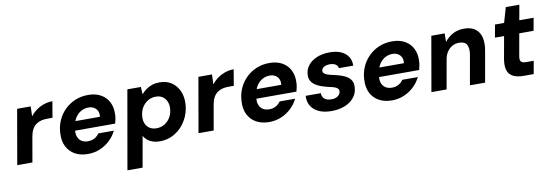

<svg xmlns="http://www.w3.org/2000/svg" viewBox="-61 -1083 4997 1743"><g transform="rotate(-10 2437.5 -211.5)"><path d="M22 0 110 -504H235L232 -413Q257 -445 288.5 -467.5Q320 -490 357.5 -503Q395 -516 437 -516L412 -368H364Q334 -368 307.5 -361.5Q281 -355 260 -339.5Q239 -324 224.5 -298.5Q210 -273 203 -235L162 0Z M674 12Q604 12 554 -16Q504 -44 478.5 -95Q453 -146 457 -214Q459 -277 482.5 -331.5Q506 -386 547.5 -427.5Q589 -469 644 -492.5Q699 -516 766 -516Q835 -516 883.5 -488Q932 -460 956 -411.5Q980 -363 977 -300Q977 -279 972.5 -257Q968 -235 963 -217H555L570 -302H838Q842 -334 831 -356.5Q820 -379 798.5 -391Q777 -403 748 -403Q714 -403 683.5 -387Q653 -371 631 -340Q609 -309 601 -261L596 -232Q589 -194 598.5 -165Q608 -136 632 -119Q656 -102 693 -102Q729 -102 755 -117Q781 -132 797 -156H940Q917 -108 877 -70Q837 -32 785 -10Q733 12 674 12Z M999 220 1126 -504H1251L1254 -436Q1274 -459 1299 -477Q1324 -495 1355 -505.5Q1386 -516 1424 -516Q1488 -516 1533.5 -485.5Q1579 -455 1602.5 -403Q1626 -351 1623 -285Q1620 -224 1597 -170Q1574 -116 1535 -75Q1496 -34 1445.5 -11Q1395 12 1337 12Q1301 12 1272 2.5Q1243 -7 1222 -24.5Q1201 -42 1189 -64L1139 220ZM1326 -110Q1368 -110 1401.5 -130.5Q1435 -151 1455.5 -186.5Q1476 -222 1478 -268Q1480 -304 1467 -332.5Q1454 -361 1429 -377.5Q1404 -394 1368 -394Q1326 -394 1292.5 -373Q1259 -352 1238.5 -316Q1218 -280 1216 -233Q1214 -197 1227 -169Q1240 -141 1265.5 -125.5Q1291 -110 1326 -110Z M1693 0 1781 -504H1906L1903 -413Q1928 -445 1959.5 -467.5Q1991 -490 2028.5 -503Q2066 -516 2108 -516L2083 -368H2035Q2005 -368 1978.5 -361.5Q1952 -355 1931 -339.5Q1910 -324 1895.5 -298.5Q1881 -273 1874 -235L1833 0Z M2345 12Q2275 12 2225 -16Q2175 -44 2149.5 -95Q2124 -146 2128 -214Q2130 -277 2153.5 -331.5Q2177 -386 2218.5 -427.5Q2260 -469 2315 -492.5Q2370 -516 2437 -516Q2506 -516 2554.5 -488Q2603 -460 2627 -411.5Q2651 -363 2648 -300Q2648 -279 2643.5 -257Q2639 -235 2634 -217H2226L2241 -302H2509Q2513 -334 2502 -356.5Q2491 -379 2469.5 -391Q2448 -403 2419 -403Q2385 -403 2354.5 -387Q2324 -371 2302 -340Q2280 -309 2272 -261L2267 -232Q2260 -194 2269.5 -165Q2279 -136 2303 -119Q2327 -102 2364 -102Q2400 -102 2426 -117Q2452 -132 2468 -156H2611Q2588 -108 2548 -70Q2508 -32 2456 -10Q2404 12 2345 12Z M2919 12Q2847 12 2799 -11.5Q2751 -35 2728.5 -75Q2706 -115 2710 -165H2849Q2849 -144 2858.5 -128Q2868 -112 2887.5 -102.5Q2907 -93 2936 -93Q2962 -93 2980 -101Q2998 -109 3008.5 -122Q3019 -135 3020 -152Q3021 -168 3010.5 -178.5Q3000 -189 2980.5 -195.5Q2961 -202 2935 -207Q2900 -215 2867.5 -226Q2835 -237 2810.5 -253.5Q2786 -270 2772.5 -293.5Q2759 -317 2761 -350Q2763 -398 2792.5 -435.5Q2822 -473 2873.5 -494.5Q2925 -516 2991 -516Q3084 -516 3134.5 -473.5Q3185 -431 3183 -360H3050Q3048 -383 3028 -396Q3008 -409 2975 -409Q2941 -409 2920 -395.5Q2899 -382 2898 -362Q2897 -348 2908 -338Q2919 -328 2939.5 -321Q2960 -314 2991 -308Q3031 -299 3063.5 -288Q3096 -277 3118.5 -261Q3141 -245 3152.5 -222Q3164 -199 3162 -166Q3160 -112 3127.5 -71.5Q3095 -31 3041 -9.5Q2987 12 2919 12Z M3476 12Q3406 12 3356 -16Q3306 -44 3280.5 -95Q3255 -146 3259 -214Q3261 -277 3284.5 -331.5Q3308 -386 3349.5 -427.5Q3391 -469 3446 -492.5Q3501 -516 3568 -516Q3637 -516 3685.5 -488Q3734 -460 3758 -411.5Q3782 -363 3779 -300Q3779 -279 3774.5 -257Q3770 -235 3765 -217H3357L3372 -302H3640Q3644 -334 3633 -356.5Q3622 -379 3600.5 -391Q3579 -403 3550 -403Q3516 -403 3485.5 -387Q3455 -371 3433 -340Q3411 -309 3403 -261L3398 -232Q3391 -194 3400.5 -165Q3410 -136 3434 -119Q3458 -102 3495 -102Q3531 -102 3557 -117Q3583 -132 3599 -156H3742Q3719 -108 3679 -70Q3639 -32 3587 -10Q3535 12 3476 12Z M3840 0 3928 -504H4051L4050 -425Q4080 -466 4126 -491Q4172 -516 4230 -516Q4295 -516 4333 -488Q4371 -460 4384.5 -410Q4398 -360 4386 -290L4335 0H4195L4244 -277Q4253 -334 4235 -366Q4217 -398 4163 -398Q4131 -398 4103 -383Q4075 -368 4055 -339.5Q4035 -311 4028 -271L3980 0Z M4690 0Q4630 0 4593 -19.5Q4556 -39 4543.5 -78.5Q4531 -118 4541 -180L4578 -387H4494L4515 -504H4599L4639 -643H4764L4739 -504H4871L4850 -387H4718L4681 -178Q4676 -144 4689.5 -131.5Q4703 -119 4734 -119H4804L4783 0Z"/></g></svg>

Font: DM Sans ExtraBold
Style: Italic
Weight: 800
Italic angle: -10°
Designer: Colophon Foundry, Jonny Pinhorn
Foundry: Colophon Foundry
Version: Version 4.004;gftools[0.9.30]